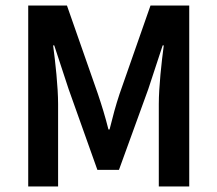

<svg xmlns="http://www.w3.org/2000/svg" viewBox="-20 -674 786 694"><path d="M82 0H190V-298C190 -360 180 -450 172 -510H176L228 -352L332 -60H410L516 -352L568 -510H572C564 -450 554 -360 554 -298V0H664V-654H524L412 -334C398 -292 388 -254 376 -206H372C360 -254 348 -292 334 -334L222 -654H82Z"/></svg>

Font: Source Sans Pro Semibold
Style: Regular
Weight: 600
Designer: Paul D. Hunt
Foundry: Adobe Systems Incorporated
Version: Version 3.006;hotconv 1.0.111;makeotfexe 2.5.65597